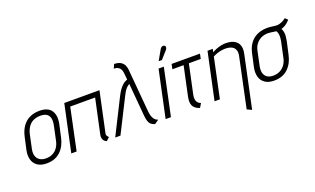

<svg xmlns="http://www.w3.org/2000/svg" viewBox="-91 -1209 3168 1928"><g transform="rotate(-20 1493.0 -245.0)"><path d="M438 -185 467 -316Q486 -408 450 -460Q414 -512 325 -512Q265 -512 218.5 -489.5Q172 -467 141.5 -423.5Q111 -380 97 -316L68 -185Q57 -131 68.5 -87Q80 -43 117 -16.5Q154 10 216 10Q308 10 364 -44Q420 -98 438 -185ZM410 -316 380 -175Q372 -134 351.5 -103.5Q331 -73 299.5 -56.5Q268 -40 226 -40Q186 -40 160 -57Q134 -74 124.5 -104.5Q115 -135 123 -175L153 -316Q163 -364 184.5 -396.5Q206 -429 239 -445.5Q272 -462 316 -462Q360 -462 384 -445.5Q408 -429 414.5 -396.5Q421 -364 410 -316Z M871 -69 963 -500H587L480 0H537L631 -446H897L818 -78Q813 -53 818 -36.5Q823 -20 832.5 -10.5Q842 -1 850 2.5Q858 6 858 6L892 -26Q882 -34 875 -45Q868 -56 871 -69Z M1350 -124 1312 -557Q1311 -573 1308.5 -596.5Q1306 -620 1295.5 -642.5Q1285 -665 1260.5 -680.5Q1236 -696 1191 -697L1172 -654Q1199 -654 1216.5 -644Q1234 -634 1243 -617Q1252 -600 1254 -578L1261 -506Q1231 -495 1208.5 -474.5Q1186 -454 1168.5 -427.5Q1151 -401 1136 -371L949 1H1005L1187 -360Q1203 -392 1216 -410.5Q1229 -429 1241.5 -439.5Q1254 -450 1266 -456L1296 -112Q1299 -76 1306 -51.5Q1313 -27 1328.5 -12Q1344 3 1372 11L1416 -20Q1389 -29 1375 -49.5Q1361 -70 1356 -91.5Q1351 -113 1350 -124Z M1726 -649Q1734 -658 1737 -666.5Q1740 -675 1738.5 -683Q1737 -691 1729 -696Q1721 -701 1712 -700Q1703 -699 1695.5 -693Q1688 -687 1682 -677L1621 -570H1656ZM1488 0H1545L1651 -501H1595Z M1832 -133 1899 -447H2026L2037 -500H1734L1723 -447H1843L1776 -133Q1770 -103 1771 -79.5Q1772 -56 1781 -38.5Q1790 -21 1807.5 -8Q1825 5 1851 13L1877 -30Q1856 -38 1844.5 -52Q1833 -66 1830 -86Q1827 -106 1832 -133Z M2398 -343 2286 187 2336 210 2454 -346Q2461 -378 2459 -404Q2457 -430 2446.5 -449.5Q2436 -469 2417.5 -482.5Q2399 -496 2373 -503Q2347 -510 2314 -510Q2290 -510 2264 -504.5Q2238 -499 2213.5 -489.5Q2189 -480 2167 -467L2174 -501H2118L2011 0H2068L2158 -425Q2181 -437 2203 -444.5Q2225 -452 2247.5 -456Q2270 -460 2293 -460Q2317 -460 2339 -454.5Q2361 -449 2376.5 -435.5Q2392 -422 2398.5 -399.5Q2405 -377 2398 -343Z M2986 -517 2959 -543Q2940 -527 2916 -516.5Q2892 -506 2875 -504Q2861 -502 2842 -504Q2823 -506 2801.5 -509Q2780 -512 2756 -512Q2723 -512 2688 -503Q2653 -494 2621 -472.5Q2589 -451 2565 -414Q2541 -377 2529 -320L2499 -185Q2488 -131 2499.5 -87Q2511 -43 2548 -16.5Q2585 10 2647 10Q2739 10 2795 -44Q2851 -98 2869 -185L2899 -320Q2910 -376 2905.5 -406.5Q2901 -437 2890 -453Q2906 -457 2922 -465Q2938 -473 2954 -486Q2970 -499 2986 -517ZM2844 -334 2810 -175Q2802 -134 2780.5 -103.5Q2759 -73 2727 -56.5Q2695 -40 2653 -40Q2614 -40 2589.5 -57Q2565 -74 2557 -104.5Q2549 -135 2557 -175L2589 -327Q2597 -365 2614 -390.5Q2631 -416 2653 -431Q2675 -446 2698.5 -452.5Q2722 -459 2744 -459Q2760 -459 2775.5 -457Q2791 -455 2806 -452.5Q2821 -450 2834 -449Q2838 -444 2841.5 -436.5Q2845 -429 2847 -419Q2849 -409 2850 -396.5Q2851 -384 2849.5 -368.5Q2848 -353 2844 -334Z"/></g></svg>

Font: Advent Pro
Style: Italic
Weight: 400
Italic angle: -12°
Designer: VivaRado, Andreas Kalpakidis
Foundry: VivaRado, Andreas Kalpakidis
Version: Version 3.000